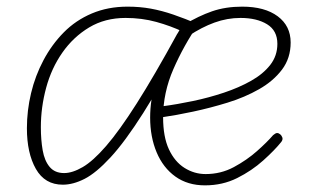

<svg xmlns="http://www.w3.org/2000/svg" viewBox="-20 -539 933 578"><path d="M61 -153Q61 -206 73.5 -258.5Q86 -311 111 -358Q136 -405 172 -441.5Q208 -478 256.5 -498.5Q305 -519 364 -519Q401 -519 434 -513Q467 -507 502 -495Q537 -483 577 -466Q533 -402 502 -331Q471 -260 471 -186Q471 -127 488.5 -89.5Q506 -52 535.5 -33.5Q565 -15 599 -15Q645 -15 684 -36Q723 -57 753.5 -84Q784 -111 802 -132Q809 -138 813.5 -138.5Q818 -139 823 -135Q828 -131 830 -125Q832 -119 827 -112Q807 -87 772.5 -56Q738 -25 694 -3Q650 19 597 19Q545 19 508 -7.5Q471 -34 451.5 -80.5Q432 -127 432 -185Q432 -239 448 -290Q464 -341 486.5 -386Q509 -431 530 -464L532 -443Q494 -461 450.5 -473Q407 -485 358 -485Q296 -485 248.5 -456.5Q201 -428 168 -381Q135 -334 119 -275Q103 -216 103 -156Q103 -118 108.5 -86.5Q114 -55 129.5 -36.5Q145 -18 173 -18Q198 -18 229 -36Q260 -54 299.5 -99.5Q339 -145 391.5 -227.5Q444 -310 514 -438L538 -422Q466 -285 411 -198.5Q356 -112 312.5 -65Q269 -18 234.5 -0.5Q200 17 169 17Q115 17 88 -30.5Q61 -78 61 -153ZM855 -411Q855 -364 829 -329.5Q803 -295 760 -270.5Q717 -246 665 -230Q613 -214 561.5 -203Q510 -192 468 -186L469 -219Q514 -225 561.5 -235Q609 -245 654 -260Q699 -275 735.5 -295.5Q772 -316 793.5 -343.5Q815 -371 815 -407Q815 -447 784 -466Q753 -485 704 -485Q664 -485 625.5 -471Q587 -457 548 -431L535 -465Q578 -491 618.5 -505Q659 -519 709 -519Q777 -519 816 -490Q855 -461 855 -411Z"/></svg>

Font: Playwrite IS Thin
Style: Regular
Weight: 250
Designer: Veronika Burian, José Scaglione
Foundry: TypeTogether
Version: Version 1.002